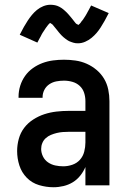

<svg xmlns="http://www.w3.org/2000/svg" viewBox="-20 -779 540 807"><path d="M205 8Q174 8 144 -1Q114 -10 92.5 -32Q71 -54 61.5 -83.5Q52 -113 52 -144Q52 -170 59 -195.5Q66 -221 81.5 -241.5Q97 -262 119.5 -276.5Q142 -291 166.5 -299Q191 -307 217 -310Q243 -313 269 -313H339V-354Q339 -372 333.5 -389Q328 -406 315 -418Q302 -430 284.5 -435Q267 -440 249 -440Q233 -440 217 -437Q201 -434 187.5 -425Q174 -416 166.5 -401.5Q159 -387 159 -371V-368H58V-373Q58 -396 65 -418.5Q72 -441 85.5 -460Q99 -479 118 -492.5Q137 -506 158.5 -514Q180 -522 203 -525Q226 -528 249 -528Q273 -528 297.5 -524.5Q322 -521 344.5 -511Q367 -501 386 -485Q405 -469 417.5 -448Q430 -427 435 -402.5Q440 -378 440 -354V0H339V-77Q331 -58 317.5 -41Q304 -24 286 -13Q268 -2 247 3Q226 8 205 8ZM246 -80Q265 -80 284 -86.5Q303 -93 316 -107.5Q329 -122 334 -141.5Q339 -161 339 -180V-225H269Q256 -225 243.5 -224Q231 -223 218.5 -220Q206 -217 194 -212Q182 -207 172.5 -198.5Q163 -190 158 -178Q153 -166 153 -153Q153 -137 160.5 -121.5Q168 -106 182 -96.5Q196 -87 212.5 -83.5Q229 -80 246 -80ZM308 -597Q303 -597 298 -597.5Q293 -598 288.5 -599.5Q284 -601 279.5 -602.5Q275 -604 270.5 -606Q266 -608 262 -611Q258 -614 254.5 -616.5Q251 -619 247 -622.5Q243 -626 239.5 -629.5Q236 -633 233 -636.5Q230 -640 227 -643.5Q224 -647 221.5 -650.5Q219 -654 215 -658.5Q211 -663 208 -667Q205 -671 202 -674.5Q199 -678 194.5 -680Q190 -682 190 -686H195Q195 -685 191.5 -683Q188 -681 184.5 -677Q181 -673 180 -671.5Q179 -670 177.5 -668Q176 -666 174 -663.5Q172 -661 170.5 -658.5Q169 -656 167 -653Q165 -650 163 -647Q161 -644 159 -641Q157 -638 155 -634Q153 -630 151 -626Q149 -622 146.5 -618Q144 -614 142 -609.5Q140 -605 137 -600L63 -633Q72 -651 80.5 -666Q89 -681 97 -693Q105 -705 114 -716Q123 -727 135 -737Q147 -747 162 -753Q177 -759 192 -759Q197 -759 202 -758.5Q207 -758 211.5 -757Q216 -756 220.5 -754.5Q225 -753 229.5 -750.5Q234 -748 238 -745.5Q242 -743 245.5 -740Q249 -737 253 -733.5Q257 -730 260.5 -726.5Q264 -723 267 -719.5Q270 -716 273 -712.5Q276 -709 278.5 -706Q281 -703 285 -698Q289 -693 292 -689Q295 -685 298 -681.5Q301 -678 305.5 -676.5Q310 -675 310 -670H305Q305 -671 308.5 -673.5Q312 -676 315.5 -679.5Q319 -683 320 -685Q321 -687 322.5 -689Q324 -691 326 -693Q328 -695 329.5 -697.5Q331 -700 333 -703Q335 -706 337 -709Q339 -712 341 -715.5Q343 -719 345 -722.5Q347 -726 349 -730Q351 -734 353.5 -738Q356 -742 358 -746.5Q360 -751 363 -756L437 -724Q428 -706 419.5 -691Q411 -676 403 -663.5Q395 -651 386 -640.5Q377 -630 365 -620Q353 -610 338 -603.5Q323 -597 308 -597Z"/></svg>

Font: Iosevka Term Semibold
Style: Regular
Weight: 600
Monospace: yes
Designer: Belleve Invis
Foundry: Belleve Invis
Version: Version 31.4.0